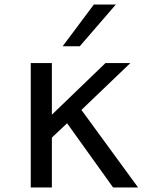

<svg xmlns="http://www.w3.org/2000/svg" viewBox="-20 -824 642 844"><path d="M330.6 -620.6 489.3 -804.2H392.6L255.4 -620.6ZM208 0V-219.2L274.9 -282.2L477.1 0H586.9L337.9 -340.8L553.2 -546.9H443.8L208 -319.8V-546.9H115.2V0Z"/></svg>

Font: Hack Dev
Style: Regular
Weight: 400
Designer: Christopher Simpkins
Foundry: Christopher Simpkins
Version: Version 2.0315